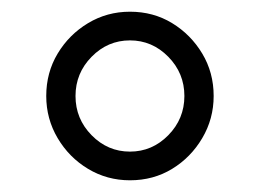

<svg xmlns="http://www.w3.org/2000/svg" viewBox="-20 -731 444 328"><path d="M202 -423Q163 -423 130.5 -442.5Q98 -462 78.5 -495Q59 -528 59 -567Q59 -607 78.5 -639.5Q98 -672 130.5 -691.5Q163 -711 202 -711Q242 -711 274 -691.5Q306 -672 325.5 -639.5Q345 -607 345 -567Q345 -528 325.5 -495Q306 -462 274 -442.5Q242 -423 202 -423ZM202 -472Q240 -472 267.5 -500Q295 -528 295 -567Q295 -606 267.5 -634Q240 -662 202 -662Q164 -662 136.5 -634Q109 -606 109 -567Q109 -528 136.5 -500Q164 -472 202 -472Z"/></svg>

Font: Red Hat Text
Style: Regular
Weight: 400
Designer: Pentagram, MCKL
Foundry: MCKL
Version: Version 1.030